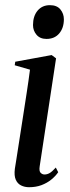

<svg xmlns="http://www.w3.org/2000/svg" viewBox="-20 -732 279 762"><path d="M95.5 11Q78 11 63.8 4Q49.5 -3 42.5 -19Q35.5 -35 39 -62.5Q40.5 -71 45 -100Q49.5 -129 56.2 -171.8Q63 -214.5 70.5 -263.8Q78 -313 85.8 -362.8Q93.5 -412.5 99 -455.5L38.5 -473L40.5 -487L185 -513.5L202.5 -500.5L137.5 -72Q134.5 -53 141.2 -46.2Q148 -39.5 156.5 -39.5Q167 -39.5 176.8 -45Q186.5 -50.5 201.5 -67L211 -48.5Q200 -32.5 183.2 -19Q166.5 -5.5 144.5 2.8Q122.5 11 95.5 11ZM164.5 -577.5Q139 -577.5 125 -594Q111 -610.5 111 -632.5Q111 -668 129.2 -689.8Q147.5 -711.5 178 -711.5Q206 -711.5 219.8 -694.5Q233.5 -677.5 233.5 -655.5Q233.5 -621 215 -599.2Q196.5 -577.5 164.5 -577.5Z"/></svg>

Font: Merriweather 144pt
Style: Italic
Weight: 400
Italic angle: -7.8°
Version: Version 2.101